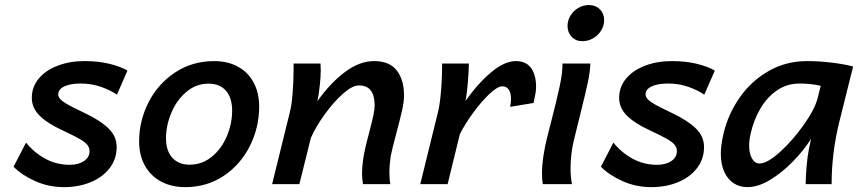

<svg xmlns="http://www.w3.org/2000/svg" viewBox="-20 -749 3490 781"><path d="M308.1 -409.2Q266.1 -409.2 241.5 -397.5Q216.8 -385.7 216.8 -365.2Q216.8 -354 227.3 -343.8Q237.8 -333.5 258.3 -322.3Q278.8 -311 320.8 -291Q386.2 -260.3 420.4 -227.5Q454.6 -194.8 454.6 -151.4Q454.6 -102.5 426.3 -65.4Q397.9 -28.3 349.1 -8.1Q300.3 12.2 240.7 12.2Q177.7 12.2 123.3 -12.2Q68.8 -36.6 35.2 -70.8L85.9 -168.9Q118.7 -128.4 164.1 -103.5Q209.5 -78.6 263.7 -78.6Q298.8 -78.6 321.5 -93.8Q344.2 -108.9 344.2 -134.3Q344.2 -148.9 334.7 -160.4Q325.2 -171.9 302.7 -184.6Q280.3 -197.3 235.4 -218.3Q172.4 -247.1 140.9 -278.8Q109.4 -310.5 109.4 -351.1Q109.4 -395.5 137.7 -429.4Q166 -463.4 214.8 -481.9Q263.7 -500.5 323.7 -500.5Q380.9 -500.5 426 -489.3Q471.2 -478 498.5 -461.9L455.6 -363.8Q429.2 -382.3 390.6 -395.8Q352.1 -409.2 308.1 -409.2Z M851.1 -500.5Q906.2 -500.5 947.5 -478Q988.8 -455.6 1011.5 -413.6Q1034.2 -371.6 1034.2 -314.9Q1034.2 -231 996.6 -155.5Q959 -80.1 890.4 -33.9Q821.8 12.2 733.4 12.2Q678.2 12.2 635.7 -10.3Q593.3 -32.7 569.6 -75Q545.9 -117.2 545.9 -173.8Q545.9 -257.3 584.2 -332.8Q622.6 -408.2 692.4 -454.3Q762.2 -500.5 851.1 -500.5ZM655.3 -186.5Q655.3 -135.7 680.9 -107.4Q706.5 -79.1 751.5 -79.1Q802.2 -79.1 841.8 -111.6Q881.3 -144 902.8 -195.1Q924.3 -246.1 924.3 -298.8Q924.3 -351.1 899.2 -379.9Q874 -408.7 828.6 -408.7Q777.3 -408.7 737.8 -375Q698.2 -341.3 676.8 -289.8Q655.3 -238.3 655.3 -186.5Z M1452.6 -41.5Q1452.6 -69.8 1457 -99.6Q1461.4 -134.3 1481.4 -208.5Q1493.7 -256.3 1498.8 -280Q1503.9 -303.7 1503.9 -319.8Q1503.9 -361.3 1488 -381.3Q1472.2 -401.4 1439.5 -401.4Q1413.1 -401.4 1375.2 -367.9Q1337.4 -334.5 1301.3 -284.4Q1265.1 -234.4 1244.6 -188.5L1197.8 0H1086.9L1159.2 -293.5Q1166.5 -321.3 1170.4 -371.8Q1174.3 -422.4 1174.3 -469.7V-490.7H1283.7Q1284.7 -474.1 1284.7 -461.9Q1284.7 -436 1280.5 -398.7Q1276.4 -361.3 1271 -337.4Q1324.7 -412.6 1383.8 -456.5Q1442.9 -500.5 1501.5 -500.5Q1564 -500.5 1593.8 -462.6Q1623.5 -424.8 1623.5 -359.4Q1623.5 -335.4 1615.2 -298.6Q1606.9 -261.7 1590.8 -201.7Q1584 -176.3 1577.9 -151.9Q1571.8 -127.4 1569.3 -113.8Q1564 -77.1 1564 -47.4Q1564 -19 1567.9 0H1456.5Q1452.6 -25.4 1452.6 -41.5Z M1689.5 0 1761.7 -293.5Q1769 -322.3 1773.7 -375.7Q1778.3 -429.2 1778.3 -469.7V-490.7H1887.2Q1887.2 -464.4 1883.3 -415.8Q1879.4 -367.2 1873.5 -338.4Q1924.3 -410.2 1978.3 -455.3Q2032.2 -500.5 2078.1 -500.5Q2120.1 -500.5 2140.4 -472.2Q2160.6 -443.8 2160.6 -396Q2160.6 -382.8 2158.4 -369.9Q2156.2 -356.9 2150.4 -330.1L2055.2 -314.5Q2058.6 -331.5 2058.6 -347.7Q2058.6 -370.6 2049.6 -384.3Q2040.5 -397.9 2022.9 -397.9Q2003.9 -397.9 1970.9 -366.9Q1938 -335.9 1904.5 -290Q1871.1 -244.1 1850.6 -203.6L1800.8 0Z M2375.5 -728.5Q2402.8 -728.5 2420.2 -710.9Q2437.5 -693.4 2437.5 -667.5Q2437.5 -645 2425.5 -625.2Q2413.6 -605.5 2393.1 -593.5Q2372.6 -581.5 2348.6 -581.5Q2322.3 -581.5 2305.4 -599.4Q2288.6 -617.2 2288.6 -643.1Q2288.6 -665.5 2300.3 -685.1Q2312 -704.6 2332 -716.6Q2352.1 -728.5 2375.5 -728.5ZM2343.8 -297.9 2335.4 -264.2 2313.5 -174.8Q2307.6 -151.4 2304.2 -122.1Q2300.8 -92.8 2300.8 -64Q2300.8 -27.8 2306.6 0H2188Q2184.6 -17.1 2184.6 -43Q2184.6 -75.2 2190.4 -114.3Q2196.3 -153.3 2205.6 -189.9L2224.6 -264.6Q2245.6 -346.2 2256.8 -398.7Q2268.1 -451.2 2268.1 -490.7H2381.3Q2380.9 -459.5 2371.3 -414.8Q2361.8 -370.1 2343.8 -297.9Z M2697.3 -409.2Q2655.3 -409.2 2630.6 -397.5Q2606 -385.7 2606 -365.2Q2606 -354 2616.5 -343.8Q2627 -333.5 2647.5 -322.3Q2668 -311 2710 -291Q2775.4 -260.3 2809.6 -227.5Q2843.8 -194.8 2843.8 -151.4Q2843.8 -102.5 2815.4 -65.4Q2787.1 -28.3 2738.3 -8.1Q2689.5 12.2 2629.9 12.2Q2566.9 12.2 2512.5 -12.2Q2458 -36.6 2424.3 -70.8L2475.1 -168.9Q2507.8 -128.4 2553.2 -103.5Q2598.6 -78.6 2652.8 -78.6Q2688 -78.6 2710.7 -93.8Q2733.4 -108.9 2733.4 -134.3Q2733.4 -148.9 2723.9 -160.4Q2714.4 -171.9 2691.9 -184.6Q2669.4 -197.3 2624.5 -218.3Q2561.5 -247.1 2530 -278.8Q2498.5 -310.5 2498.5 -351.1Q2498.5 -395.5 2526.9 -429.4Q2555.2 -463.4 2604 -481.9Q2652.8 -500.5 2712.9 -500.5Q2770 -500.5 2815.2 -489.3Q2860.4 -478 2887.7 -461.9L2844.7 -363.8Q2818.4 -382.3 2779.8 -395.8Q2741.2 -409.2 2697.3 -409.2Z M3271 -146 3279.3 -184.1Q3248.5 -136.2 3204.6 -91.3Q3160.6 -46.4 3112.1 -17.1Q3063.5 12.2 3020.5 12.2Q2988.3 12.2 2963.9 -3.9Q2939.5 -20 2925.8 -50.8Q2912.1 -81.5 2912.1 -124Q2912.1 -157.7 2922.9 -205.1Q2941.4 -283.7 2988 -351.1Q3034.7 -418.5 3105.5 -459.5Q3176.3 -500.5 3263.2 -500.5Q3312 -500.5 3362.3 -494.4Q3412.6 -488.3 3450.2 -478.5L3394.5 -254.9Q3362.8 -128.4 3362.8 0H3257.3Q3257.3 -31.2 3261 -73Q3264.6 -114.7 3271 -146ZM3232.4 -409.2Q3180.7 -409.2 3139.9 -380.9Q3099.1 -352.5 3072.5 -306.6Q3045.9 -260.7 3033.7 -206.5Q3027.3 -178.2 3027.3 -157.7Q3027.3 -125 3038.8 -104.5Q3050.3 -84 3069.8 -84Q3101.1 -84 3153.3 -131.3Q3205.6 -178.7 3250.5 -242.7Q3295.4 -306.6 3306.2 -351.1L3318.4 -399.9Q3279.8 -409.2 3232.4 -409.2Z"/></svg>

Font: Lesson One Medium
Style: Italic
Weight: 500
Italic angle: -14°
Designer: But Ko, Victor Gaultney, Annie Olsen, Julie Remington, Don Collingsworth, Eric Hays, Becca Hirsbrunner
Version: Version 1.100